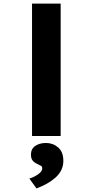

<svg xmlns="http://www.w3.org/2000/svg" viewBox="-20 -760 518 1073"><path d="M159 0V-740H319V0ZM184 293 144 238Q158 234 174.5 225.5Q191 217 203.5 205.5Q216 194 216 181Q216 171 209.5 167Q203 163 192 158Q173 150 163 138Q153 126 153 104Q153 72 177 55.5Q201 39 237 39Q276 39 305 64Q334 89 334 139Q334 167 322.5 190.5Q311 214 289.5 233Q268 252 241 267Q214 282 184 293Z"/></svg>

Font: Lexend Mega
Style: Bold
Weight: 700
Version: Version 1.007